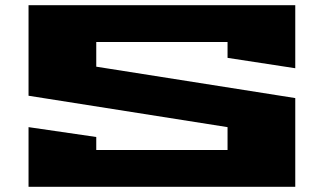

<svg xmlns="http://www.w3.org/2000/svg" viewBox="-20 -720 1248 740"><path d="M90 0V-230L351 -192V-142H857V-230L90 -351V-700H1118V-457L857 -497V-558H351V-463L1118 -342V0Z"/></svg>

Font: Stalin One
Style: Regular
Weight: 400
Designer: Jovanny Lemonad
Foundry: Alexey Maslov, Jovanny Lemonad
Version: Version 3.002; ttfautohint (v0.91) -l 8 -r 50 -G 200 -x 0 -w